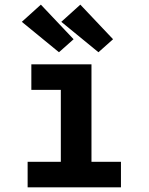

<svg xmlns="http://www.w3.org/2000/svg" viewBox="-20 -807 640 827"><path d="M99 0V-110H242V-420H115V-530H374V-110H501V0ZM404 -582 244 -713 326 -787 467 -638ZM234 -582 74 -713 156 -787 297 -638Z"/></svg>

Font: Iosevka Slab XBdEx
Style: Regular
Weight: 800
Width: 7
Monospace: yes
Designer: Belleve Invis
Foundry: Belleve Invis
Version: Version 11.1.0; ttfautohint (v1.8.3)